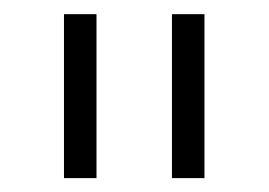

<svg xmlns="http://www.w3.org/2000/svg" viewBox="-20 -727 380 271"><path d="M116.2 -475.6H70.3V-707H116.2ZM268.6 -475.6H222.7V-707H268.6Z"/></svg>

Font: Pretendard Std ExtraLight
Style: Regular
Weight: 200
Designer: Base glyphs from Inter by Rasmus Andersson; Hangeul glyphs from Noto Sans CJK(Source Han Sans) by Jang Soo-young and Kan
Foundry: Kil Hyung-jin
Version: Version 1.309